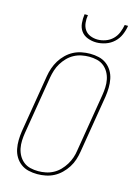

<svg xmlns="http://www.w3.org/2000/svg" viewBox="-141 -1028 781 1109"><g transform="rotate(15 250.0 -473.5)"><path d="M196 8Q169 8 143.5 2Q118 -4 98 -19Q78 -34 65 -55.5Q52 -77 47 -102.5Q42 -128 42.5 -154.5Q43 -181 47 -208L104 -553Q108 -578 116.5 -602.5Q125 -627 138.5 -649Q152 -671 171.5 -690Q191 -709 214 -721Q237 -733 262.5 -738Q288 -743 313 -743Q340 -743 365.5 -737Q391 -731 411 -716Q431 -701 444 -679.5Q457 -658 462 -632.5Q467 -607 466.5 -580.5Q466 -554 462 -527L405 -182Q401 -157 393 -132.5Q385 -108 371 -86Q357 -64 337.5 -45Q318 -26 295 -14Q272 -2 246.5 3Q221 8 196 8ZM197 -10Q219 -10 242 -14.5Q265 -19 286.5 -30.5Q308 -42 325 -59.5Q342 -77 354.5 -97.5Q367 -118 374.5 -140Q382 -162 385 -185L442 -530Q446 -554 447 -578Q448 -602 443.5 -624.5Q439 -647 428 -666.5Q417 -686 399.5 -700Q382 -714 359 -719.5Q336 -725 312 -725Q290 -725 267 -720.5Q244 -716 222.5 -704.5Q201 -693 184 -675.5Q167 -658 154.5 -637.5Q142 -617 135 -595Q128 -573 124 -550L67 -205Q63 -181 62 -157Q61 -133 65.5 -110.5Q70 -88 81 -68.5Q92 -49 109.5 -35Q127 -21 150 -15.5Q173 -10 197 -10ZM329 -815Q302 -815 277 -824.5Q252 -834 237.5 -854Q223 -874 220.5 -901Q218 -928 222 -955H242Q238 -932 240.5 -908.5Q243 -885 255 -867.5Q267 -850 288 -841.5Q309 -833 332 -833Q355 -833 379 -841.5Q403 -850 421 -867.5Q439 -885 448.5 -908.5Q458 -932 462 -955H482Q478 -928 466.5 -901Q455 -874 433.5 -854Q412 -834 384 -824.5Q356 -815 329 -815Z"/></g></svg>

Font: Iosevka Curly Slab Thin
Style: Italic
Weight: 100
Italic angle: -9°
Monospace: yes
Designer: Belleve Invis
Foundry: Belleve Invis
Version: Version 22.1.2; ttfautohint (v1.8.4)